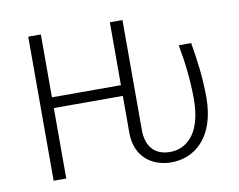

<svg xmlns="http://www.w3.org/2000/svg" viewBox="-76 -787 1117 899"><g transform="rotate(-10 482.0 -337.0)"><path d="M857 -523H798C814 -437 824 -348 824 -264C824 -90 744 -38 672 -38C606 -38 559 -76 559 -163V-685H499V-386H171V-685H111V0H171V-335H499V-159C499 -47 576 11 670 11C780 11 883 -70 883 -260C883 -357 871 -442 857 -523Z"/></g></svg>

Font: FiraGO Light
Style: Regular
Weight: 300
Designer: bBox Type
Foundry: bBox Type GmbH
Version: Version 1.001;PS 001.001;hotconv 1.0.88;makeotf.lib2.5.64775